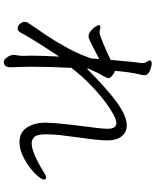

<svg xmlns="http://www.w3.org/2000/svg" viewBox="79 -870 841 1040"><g transform="rotate(90 500.0 -350.5)"><path d="M664 -378Q678 -478 678 -513Q678 -560 646 -560Q623 -560 569 -525Q515 -490 454 -433Q393 -376 348 -316Q342 -198 342 -96Q342 -53 343 -35Q343 -28 344 -17Q345 -6 345 11Q345 50 316 50Q302 49 290 31Q278 13 278 -5V-8Q279 -15 281 -28.5Q283 -42 283 -53V-59Q282 -71 282 -100Q282 -157 287 -250L275 -232Q185 -95 159 -45Q149 -25 136 -25Q121 -25 110 -37.5Q99 -50 99 -62Q99 -74 104 -81Q104 -81 134 -126Q175 -183 203 -230L218 -256Q243 -298 260.5 -333.5Q278 -369 297 -423L300 -467Q238 -434 212.5 -421.5Q187 -409 179 -409Q165 -409 150.5 -419.5Q136 -430 126.5 -443.5Q117 -457 117 -466Q117 -469 119 -471Q122 -473 128 -473Q133 -473 140 -471Q147 -469 152 -469Q163 -469 173 -472Q193 -479 233.5 -496Q274 -513 305 -529Q315 -651 322 -694V-701Q322 -711 319 -718Q318 -721 312.5 -729Q307 -737 307 -741L308 -743Q311 -751 323 -751Q340 -751 364 -741Q388 -731 388 -713V-710Q388 -702 382 -679Q372 -638 364 -552Q375 -550 389.5 -538Q404 -526 404 -517Q404 -512 397 -498Q372 -455 353 -411Q353 -404 352 -400Q467 -514 538.5 -565Q610 -616 659 -616Q698 -616 719.5 -587.5Q741 -559 741 -513V-510Q740 -473 735 -430Q730 -387 724 -347Q716 -290 712 -252Q708 -214 708 -177Q708 -130 722.5 -115.5Q737 -101 757 -101Q807 -101 914 -167Q915 -168 924 -173.5Q933 -179 941 -179Q946 -179 950 -176Q953 -173 953 -169Q953 -152 920 -119Q887 -86 840 -60.5Q793 -35 751 -35Q698 -35 671.5 -75Q645 -115 645 -175V-179Q646 -226 654 -295.5Q662 -365 664 -378Z"/></g></svg>

Font: Iansui
Style: Regular
Weight: 400
Designer: But Ko / Fontworks Inc.
Foundry: zi-hi.com / Fontworks Inc.
Version: Version 1.002